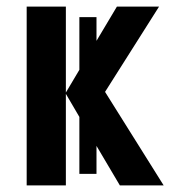

<svg xmlns="http://www.w3.org/2000/svg" viewBox="-20 -563 528 583"><path d="M273 -511V-439L335 -543H463L299 -284L477 0H344L273 -120V-35H221V-208L180 -278V0H61V-543H180V-282L221 -351V-511Z"/></svg>

Font: Noto Sans Disp Cond SemBd
Style: Regular
Weight: 600
Width: 3
Designer: Monotype Design Team
Foundry: Monotype Imaging Inc.
Version: Version 2.000;GOOG;noto-source:20170915:90ef993387c0; ttfaut